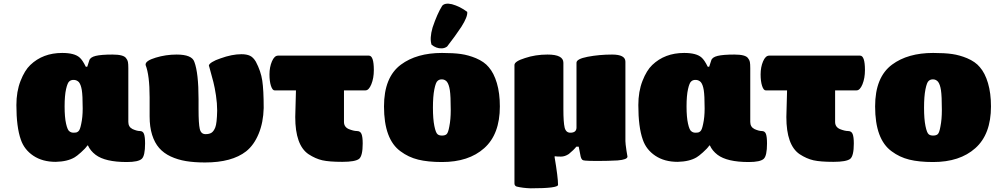

<svg xmlns="http://www.w3.org/2000/svg" viewBox="-20 -879 5450 1052"><path d="M320.8 -588.9Q388.2 -588.9 416 -564Q432.1 -550.3 450.2 -513.2H458L469.2 -547.9Q474.1 -565.4 504.4 -572.8Q534.7 -580.1 596.2 -580.1Q657.7 -580.1 670.9 -560.1Q678.7 -550.8 680.9 -539.8Q683.1 -528.8 683.1 -505.9V-210.9Q683.1 -183.6 706.1 -171.9Q730 -161.1 746.1 -161.1Q763.2 -161.1 769 -145Q774.9 -128.9 774.9 -92.8Q774.9 -25.4 756.8 -8.8Q737.8 8.8 674.8 8.8Q556.2 8.8 503.9 -30.8Q475.1 -52.7 461.9 -82H459Q447.3 -64.9 423.8 -44.2Q400.4 -23.4 389.2 -17.1Q350.1 6.3 285.2 7.8Q212.9 7.8 162.8 -25.6Q112.8 -59.1 94.2 -113.8Q69.8 -182.6 69.8 -303.2Q69.8 -377.4 92.5 -435.5Q115.2 -493.7 146 -522.9Q214.8 -588.9 320.8 -588.9ZM412.1 -429.2Q400.9 -440.4 385.5 -441.2Q370.1 -441.9 360.8 -434.1Q350.1 -426.8 342 -390.9Q334 -355 334 -295.9Q334 -236.8 342 -201.2Q350.1 -165.5 360.8 -159.2Q369.6 -151.9 383.8 -151.9Q392.6 -151.9 397.7 -153.1Q402.8 -154.3 408.4 -158.7Q414.1 -163.1 417.7 -172.9Q421.4 -182.6 424.8 -199.2Q433.1 -236.3 433.1 -284.2Q433.1 -356 428.2 -385.7Q423.3 -415.5 412.1 -429.2Z M799.8 -241.2V-345.2Q799.8 -466.8 777.8 -522.9V-525.9Q777.8 -546.4 833.3 -563.2Q888.7 -580.1 947.8 -580.1Q1031.7 -580.1 1044.9 -540Q1067.9 -479 1067.9 -335V-280.8Q1067.9 -201.7 1074.5 -172.9Q1081.1 -144 1106 -144Q1127.4 -144 1139.4 -152.1Q1151.4 -160.2 1159.7 -181.2Q1168.5 -203.6 1169.9 -272.9Q1169.9 -313 1163.3 -356.4Q1156.7 -399.9 1149.2 -429.2Q1141.6 -458.5 1126 -515.1Q1124.5 -516.6 1124.5 -519Q1124.5 -527.8 1142.1 -538.8Q1159.7 -549.8 1188 -559.1Q1251 -582 1302.7 -582Q1331.5 -582 1349.6 -573.5Q1367.7 -564.9 1381.8 -541Q1409.2 -489.3 1417 -437.5Q1424.8 -385.7 1424.8 -287.1Q1422.9 -208 1397.2 -146Q1371.6 -84 1328.6 -49.8Q1250.5 11.2 1103.5 11.2Q1044.9 11.2 999.3 3.7Q953.6 -3.9 915.3 -21.7Q877 -39.6 852.1 -68.1Q827.1 -96.7 813.5 -140.1Q799.8 -183.6 799.8 -241.2Z M1670.4 -34.2Q1597.7 -83.5 1597.7 -237.8L1601.6 -383.8H1484.4Q1472.7 -383.8 1464.6 -408.7Q1456.5 -433.6 1456.5 -471.2Q1456.5 -511.2 1470 -542.7Q1483.4 -574.2 1503.4 -574.2H2001.5Q2028.3 -574.2 2028.3 -495.1Q2028.3 -450.7 2014.6 -417.2Q2001 -383.8 1982.4 -383.8H1864.7V-210.9Q1864.7 -183.6 1890.6 -171.9Q1917.5 -161.1 1935.5 -161.1Q1954.1 -161.1 1960.7 -145Q1967.3 -128.9 1967.3 -92.8Q1967.3 -25.4 1947.8 -8.8Q1926.8 7.8 1855.5 7.8Q1784.2 7.8 1746.3 -0.7Q1708.5 -9.3 1670.4 -34.2Z M2401.9 8.8Q2324.7 8.8 2271.2 -4.4Q2217.8 -17.6 2174.8 -49.8Q2084 -115.2 2084 -295.9Q2084 -456.1 2176.8 -524.9Q2263.2 -588.9 2401.9 -588.9Q2464.8 -588.9 2505.9 -583Q2546.9 -577.1 2587.9 -560.1Q2633.8 -540.5 2657.7 -511.2Q2686 -479 2702.4 -423.8Q2718.8 -368.7 2718.8 -295.9Q2718.8 -143.1 2632.8 -66.9Q2547.9 8.8 2401.9 8.8ZM2428.7 -431.2Q2418 -443.4 2402.6 -444.1Q2387.2 -444.8 2377.9 -436Q2367.7 -428.7 2359.9 -389.9Q2352.1 -351.1 2352.1 -289.1Q2352.1 -227.1 2359.9 -188.7Q2367.7 -150.4 2377.9 -143.1Q2386.2 -136.2 2401.9 -136.2Q2419.4 -136.2 2427.7 -144.5Q2436 -152.8 2441.9 -186Q2449.7 -224.1 2449.7 -275.9Q2449.7 -353 2444.8 -384.8Q2439.9 -416.5 2428.7 -431.2ZM2402.8 -847.2Q2417.5 -864.7 2456.1 -856Q2500.5 -843.8 2540 -814Q2543.5 -788.1 2507.8 -731.9Q2474.6 -681.6 2429.7 -624Q2417 -614.7 2400.9 -614Q2384.8 -613.3 2370.8 -618.7Q2356.9 -624 2344.7 -633.8Q2333 -668.9 2350.1 -728Q2375.5 -803.7 2402.8 -847.2Z M3019.5 -22.9 3018.6 -19Q3037.6 93.8 3037.6 133.8Q3037.6 152.8 2887.7 152.8Q2843.8 151.4 2810.5 143.1Q2798.8 138.7 2798.8 126V-522.9Q2798.8 -543 2856.9 -561Q2913.6 -580.1 2980 -580.1Q3066.9 -580.1 3066.9 -535.2V-280.8Q3066.9 -209 3073.7 -180.4Q3080.6 -151.9 3105 -151.9Q3137.2 -151.9 3138.7 -178.2V-535.2Q3138.7 -556.2 3199.7 -567.9Q3263.7 -580.1 3334 -580.1Q3406.7 -580.1 3406.7 -541V-106Q3406.7 -92.8 3412.6 -53.2Q3413.1 -48.8 3415.5 -35.9Q3418 -22.9 3418 -21Q3418 -4.4 3363.8 0Q3311 2.9 3255.9 2.9Q3204.1 2.9 3186.5 1Q3174.3 0.5 3169.2 -4.9Q3164.1 -10.3 3161.6 -21L3150.9 -75.2H3137.7Q3123 -56.6 3096.7 -35.2Q3075.2 -21 3053.7 -21Q3030.8 -21 3019.5 -22.9Z M3728.5 -588.9Q3795.9 -588.9 3823.7 -564Q3839.8 -550.3 3857.9 -513.2H3865.7L3877 -547.9Q3881.8 -565.4 3912.1 -572.8Q3942.4 -580.1 4003.9 -580.1Q4065.4 -580.1 4078.6 -560.1Q4086.4 -550.8 4088.6 -539.8Q4090.8 -528.8 4090.8 -505.9V-210.9Q4090.8 -183.6 4113.8 -171.9Q4137.7 -161.1 4153.8 -161.1Q4170.9 -161.1 4176.8 -145Q4182.6 -128.9 4182.6 -92.8Q4182.6 -25.4 4164.6 -8.8Q4145.5 8.8 4082.5 8.8Q3963.9 8.8 3911.6 -30.8Q3882.8 -52.7 3869.6 -82H3866.7Q3855 -64.9 3831.5 -44.2Q3808.1 -23.4 3796.9 -17.1Q3757.8 6.3 3692.9 7.8Q3620.6 7.8 3570.6 -25.6Q3520.5 -59.1 3502 -113.8Q3477.5 -182.6 3477.5 -303.2Q3477.5 -377.4 3500.2 -435.5Q3522.9 -493.7 3553.7 -522.9Q3622.6 -588.9 3728.5 -588.9ZM3819.8 -429.2Q3808.6 -440.4 3793.2 -441.2Q3777.8 -441.9 3768.6 -434.1Q3757.8 -426.8 3749.8 -390.9Q3741.7 -355 3741.7 -295.9Q3741.7 -236.8 3749.8 -201.2Q3757.8 -165.5 3768.6 -159.2Q3777.3 -151.9 3791.5 -151.9Q3800.3 -151.9 3805.4 -153.1Q3810.5 -154.3 3816.2 -158.7Q3821.8 -163.1 3825.4 -172.9Q3829.1 -182.6 3832.5 -199.2Q3840.8 -236.3 3840.8 -284.2Q3840.8 -356 3835.9 -385.7Q3831.1 -415.5 3819.8 -429.2Z M4361.3 -34.2Q4288.6 -83.5 4288.6 -237.8L4292.5 -383.8H4175.3Q4163.6 -383.8 4155.5 -408.7Q4147.5 -433.6 4147.5 -471.2Q4147.5 -511.2 4160.9 -542.7Q4174.3 -574.2 4194.3 -574.2H4692.4Q4719.2 -574.2 4719.2 -495.1Q4719.2 -450.7 4705.6 -417.2Q4691.9 -383.8 4673.3 -383.8H4555.7V-210.9Q4555.7 -183.6 4581.5 -171.9Q4608.4 -161.1 4626.5 -161.1Q4645 -161.1 4651.6 -145Q4658.2 -128.9 4658.2 -92.8Q4658.2 -25.4 4638.7 -8.8Q4617.7 7.8 4546.4 7.8Q4475.1 7.8 4437.3 -0.7Q4399.4 -9.3 4361.3 -34.2Z M5092.8 8.8Q5015.6 8.8 4962.2 -4.4Q4908.7 -17.6 4865.7 -49.8Q4774.9 -115.2 4774.9 -295.9Q4774.9 -456.1 4867.7 -524.9Q4954.1 -588.9 5092.8 -588.9Q5155.8 -588.9 5196.8 -583Q5237.8 -577.1 5278.8 -560.1Q5324.7 -540.5 5348.6 -511.2Q5377 -479 5393.3 -423.8Q5409.7 -368.7 5409.7 -295.9Q5409.7 -143.1 5323.7 -66.9Q5238.8 8.8 5092.8 8.8ZM5119.6 -431.2Q5108.9 -443.4 5093.5 -444.1Q5078.1 -444.8 5068.8 -436Q5058.6 -428.7 5050.8 -389.9Q5043 -351.1 5043 -289.1Q5043 -227.1 5050.8 -188.7Q5058.6 -150.4 5068.8 -143.1Q5077.1 -136.2 5092.8 -136.2Q5110.4 -136.2 5118.7 -144.5Q5127 -152.8 5132.8 -186Q5140.6 -224.1 5140.6 -275.9Q5140.6 -353 5135.7 -384.8Q5130.9 -416.5 5119.6 -431.2Z"/></svg>

Font: GGS TheRock Black
Style: Regular
Weight: 900
Designer: Rodrigo Fuenzalida (2012); Goodgame Studios (2014)
Foundry: Rodrigo Fuenzalida,2012;  GGS,2014
Version: Version 1.002 | FøM Mod